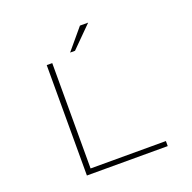

<svg xmlns="http://www.w3.org/2000/svg" viewBox="-146 -999 1142 1144"><g transform="rotate(-20 425.0 -427.0)"><path d="M369.5 -722.5 479.5 -853.5H531.5L400.5 -722.5ZM248 -32H725.5V0H213V-700H248Z"/></g></svg>

Font: League Mono Wide Thin
Style: Regular
Weight: 100
Width: 8
Designer: Tyler Finck
Foundry: The League of Moveable Type / Tyler Finck
Version: Version 2.210